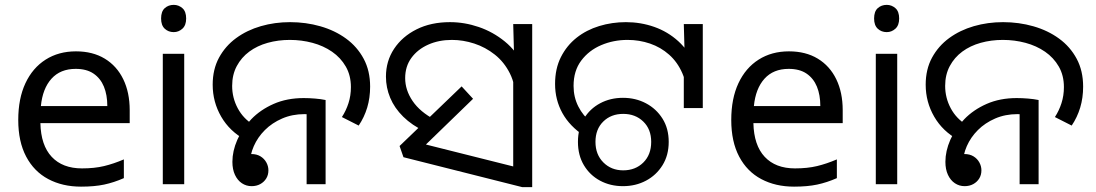

<svg xmlns="http://www.w3.org/2000/svg" viewBox="-20 -757 4504 789"><path d="M292 -546Q361 -546 410.5 -516Q460 -486 486.5 -431.5Q513 -377 513 -304V-251H146Q148 -160 192.5 -112.5Q237 -65 317 -65Q368 -65 407.5 -74.5Q447 -84 489 -102V-25Q448 -7 408 1.5Q368 10 313 10Q237 10 178.5 -21Q120 -52 87.5 -113.5Q55 -175 55 -264Q55 -352 84.5 -415Q114 -478 167.5 -512Q221 -546 292 -546ZM291 -474Q228 -474 191.5 -433.5Q155 -393 148 -321H421Q421 -367 407 -401Q393 -435 364.5 -454.5Q336 -474 291 -474Z M737 -536V0H649V-536ZM694 -737Q714 -737 729.5 -723.5Q745 -710 745 -681Q745 -653 729.5 -639Q714 -625 694 -625Q672 -625 657 -639Q642 -653 642 -681Q642 -710 657 -723.5Q672 -737 694 -737Z M989 -182Q924 -217 889 -277.5Q854 -338 854 -409Q854 -472 880 -520Q906 -568 950.5 -600.5Q995 -633 1052 -649.5Q1109 -666 1172 -666Q1237 -666 1296.5 -649Q1356 -632 1402 -598.5Q1448 -565 1474.5 -515.5Q1501 -466 1501 -401Q1501 -355 1489 -315Q1477 -275 1454 -241L1385 -276Q1402 -302 1412 -333Q1422 -364 1422 -399Q1422 -447 1401 -483.5Q1380 -520 1344.5 -544.5Q1309 -569 1264 -581Q1219 -593 1171 -593Q1123 -593 1080 -581Q1037 -569 1004.5 -545Q972 -521 953 -485.5Q934 -450 934 -404Q934 -355 957 -312Q980 -269 1023 -243L989 -182ZM1014 8Q992 8 974 -4Q956 -16 945.5 -38.5Q935 -61 935 -92Q935 -136 955 -182Q975 -228 1012.5 -267Q1050 -306 1104.5 -330Q1159 -354 1228 -354Q1250 -354 1274.5 -352Q1299 -350 1318 -346V0H1240V-310L1285 -283Q1270 -286 1256.5 -287Q1243 -288 1231 -288Q1181 -288 1139.5 -270Q1098 -252 1068.5 -222.5Q1039 -193 1023 -156.5Q1007 -120 1007 -84Q1007 -69 1014 -56.5Q1021 -44 1029 -33L971 -96Q973 -106 979.5 -112Q986 -118 995 -121Q1004 -124 1013 -124Q1035 -124 1050.5 -114.5Q1066 -105 1074.5 -89.5Q1083 -74 1083 -57Q1083 -38 1074 -23.5Q1065 -9 1049.5 -0.5Q1034 8 1014 8Z M1726 -217Q1673 -242 1637 -277.5Q1601 -313 1583.5 -355Q1566 -397 1566 -442Q1566 -506 1599.5 -556.5Q1633 -607 1692 -636.5Q1751 -666 1829 -666Q1889 -666 1947.5 -646Q2006 -626 2054.5 -586.5Q2103 -547 2131.5 -487Q2160 -427 2160 -347L2099 -344Q2099 -408 2075.5 -455Q2052 -502 2013.5 -532.5Q1975 -563 1929 -578Q1883 -593 1837 -593Q1783 -593 1739.5 -573.5Q1696 -554 1670.5 -519Q1645 -484 1645 -436Q1645 -387 1675.5 -342Q1706 -297 1767 -265L1726 -217ZM2089 -482 2093 -510 2089 -658H2167V12H2126L1638 -111L1622 -157L1877 -402L1924 -351L1694 -128L1687 -174L2149 -58L2089 -6Z M2382 -198Q2321 -238 2291 -292.5Q2261 -347 2261 -412Q2261 -475 2285 -522.5Q2309 -570 2349.5 -602Q2390 -634 2442.5 -650Q2495 -666 2552 -666Q2613 -666 2668.5 -646.5Q2724 -627 2767.5 -587.5Q2811 -548 2836 -488.5Q2861 -429 2861 -348H2804Q2804 -410 2784 -456Q2764 -502 2729.5 -532.5Q2695 -563 2651 -578Q2607 -593 2559 -593Q2501 -593 2450.5 -571.5Q2400 -550 2368.5 -508Q2337 -466 2337 -404Q2337 -358 2356.5 -319.5Q2376 -281 2410 -254L2382 -198ZM2790 -475 2794 -513 2790 -658H2868V-313H2790ZM2540 8Q2488 8 2446 -14.5Q2404 -37 2379.5 -78Q2355 -119 2355 -174Q2355 -229 2379.5 -269.5Q2404 -310 2446 -332.5Q2488 -355 2540 -355Q2592 -355 2634.5 -332.5Q2677 -310 2702.5 -269.5Q2728 -229 2728 -174Q2728 -119 2702.5 -78Q2677 -37 2634.5 -14.5Q2592 8 2540 8ZM2541 -57Q2591 -57 2623.5 -89Q2656 -121 2656 -174Q2656 -226 2623.5 -257.5Q2591 -289 2541 -289Q2491 -289 2459 -257.5Q2427 -226 2427 -174Q2427 -122 2459.5 -89.5Q2492 -57 2541 -57Z M3222 -546Q3291 -546 3340.5 -516Q3390 -486 3416.5 -431.5Q3443 -377 3443 -304V-251H3076Q3078 -160 3122.5 -112.5Q3167 -65 3247 -65Q3298 -65 3337.5 -74.5Q3377 -84 3419 -102V-25Q3378 -7 3338 1.5Q3298 10 3243 10Q3167 10 3108.5 -21Q3050 -52 3017.5 -113.5Q2985 -175 2985 -264Q2985 -352 3014.5 -415Q3044 -478 3097.5 -512Q3151 -546 3222 -546ZM3221 -474Q3158 -474 3121.5 -433.5Q3085 -393 3078 -321H3351Q3351 -367 3337 -401Q3323 -435 3294.5 -454.5Q3266 -474 3221 -474Z M3667 -536V0H3579V-536ZM3624 -737Q3644 -737 3659.5 -723.5Q3675 -710 3675 -681Q3675 -653 3659.5 -639Q3644 -625 3624 -625Q3602 -625 3587 -639Q3572 -653 3572 -681Q3572 -710 3587 -723.5Q3602 -737 3624 -737Z M3919 -182Q3854 -217 3819 -277.5Q3784 -338 3784 -409Q3784 -472 3810 -520Q3836 -568 3880.5 -600.5Q3925 -633 3982 -649.5Q4039 -666 4102 -666Q4167 -666 4226.5 -649Q4286 -632 4332 -598.5Q4378 -565 4404.5 -515.5Q4431 -466 4431 -401Q4431 -355 4419 -315Q4407 -275 4384 -241L4315 -276Q4332 -302 4342 -333Q4352 -364 4352 -399Q4352 -447 4331 -483.5Q4310 -520 4274.5 -544.5Q4239 -569 4194 -581Q4149 -593 4101 -593Q4053 -593 4010 -581Q3967 -569 3934.5 -545Q3902 -521 3883 -485.5Q3864 -450 3864 -404Q3864 -355 3887 -312Q3910 -269 3953 -243L3919 -182ZM3944 8Q3922 8 3904 -4Q3886 -16 3875.5 -38.5Q3865 -61 3865 -92Q3865 -136 3885 -182Q3905 -228 3942.5 -267Q3980 -306 4034.5 -330Q4089 -354 4158 -354Q4180 -354 4204.5 -352Q4229 -350 4248 -346V0H4170V-310L4215 -283Q4200 -286 4186.5 -287Q4173 -288 4161 -288Q4111 -288 4069.5 -270Q4028 -252 3998.5 -222.5Q3969 -193 3953 -156.5Q3937 -120 3937 -84Q3937 -69 3944 -56.5Q3951 -44 3959 -33L3901 -96Q3903 -106 3909.5 -112Q3916 -118 3925 -121Q3934 -124 3943 -124Q3965 -124 3980.5 -114.5Q3996 -105 4004.5 -89.5Q4013 -74 4013 -57Q4013 -38 4004 -23.5Q3995 -9 3979.5 -0.5Q3964 8 3944 8Z"/></svg>

Font: oriya115
Style: Regular
Weight: 400
Designer: Amélie Bonet and Sol Matas
Foundry: Google LLC
Version: Version 2.003